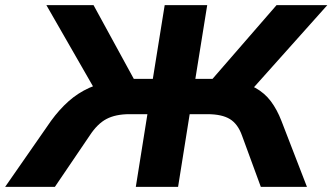

<svg xmlns="http://www.w3.org/2000/svg" viewBox="-59 -725 1290 745"><path d="M-39 0 139 -256Q171 -300 207 -332Q243 -364 287 -384Q331 -404 386 -412L315 -367L121 -705H304L470 -401L445 -419H534L580 -705H745L699 -419H787L750 -401L1014 -705H1211L909 -367L843 -412Q896 -404 932 -384Q968 -364 992 -332Q1016 -300 1033 -256L1132 0H953L880 -199Q864 -244 833 -263Q802 -282 745 -282H677L632 0H468L513 -282H444Q390 -282 354.5 -263.5Q319 -245 289 -199L154 0Z"/></svg>

Font: Nunito Sans 10pt SemiExpanded ExtraBold
Style: Italic
Weight: 800
Width: 6
Italic angle: -9°
Designer: Vernon Adams
Foundry: Vernon Adams
Version: Version 3.101;gftools[0.9.27]